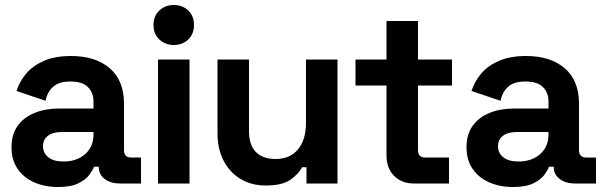

<svg xmlns="http://www.w3.org/2000/svg" viewBox="-20 -734 2414 768"><path d="M26 -145Q26 -196 50.5 -230.5Q75 -265 118.5 -282.5Q162 -300 218 -300H354V-328Q354 -363 332 -385.5Q310 -408 262 -408Q215 -408 192 -386.5Q169 -365 162 -331L46 -370Q58 -408 84.5 -439.5Q111 -471 155.5 -490.5Q200 -510 264 -510Q362 -510 419 -461Q476 -412 476 -319V-134Q476 -104 504 -104H544V0H460Q423 0 399 -18Q375 -36 375 -66V-67H356Q352 -55 338 -35.5Q324 -16 294 -1Q264 14 212 14Q159 14 117 -4.5Q75 -23 50.5 -58.5Q26 -94 26 -145ZM354 -196V-206H227Q192 -206 172 -191Q152 -176 152 -149Q152 -122 173 -105Q194 -88 234 -88Q287 -88 320.5 -117.5Q354 -147 354 -196Z M612 0V-496H738V0ZM594 -634Q594 -670 617.5 -692Q641 -714 675 -714Q710 -714 733 -692Q756 -670 756 -634Q756 -598 733 -576Q710 -554 675 -554Q641 -554 617.5 -576Q594 -598 594 -634Z M850 -200V-496H976V-210Q976 -154 1003.5 -126Q1031 -98 1082 -98Q1140 -98 1172 -136.5Q1204 -175 1204 -244V-496H1330V0H1206V-65H1188Q1176 -40 1143 -16Q1110 8 1043 8Q985 8 941.5 -18.5Q898 -45 874 -92Q850 -139 850 -200Z M1636 0Q1587 0 1556.5 -30.5Q1526 -61 1526 -112V-392H1402V-496H1526V-650H1652V-496H1788V-392H1652V-134Q1652 -104 1680 -104H1776V0Z M1846 -145Q1846 -196 1870.5 -230.5Q1895 -265 1938.5 -282.5Q1982 -300 2038 -300H2174V-328Q2174 -363 2152 -385.5Q2130 -408 2082 -408Q2035 -408 2012 -386.5Q1989 -365 1982 -331L1866 -370Q1878 -408 1904.5 -439.5Q1931 -471 1975.5 -490.5Q2020 -510 2084 -510Q2182 -510 2239 -461Q2296 -412 2296 -319V-134Q2296 -104 2324 -104H2364V0H2280Q2243 0 2219 -18Q2195 -36 2195 -66V-67H2176Q2172 -55 2158 -35.5Q2144 -16 2114 -1Q2084 14 2032 14Q1979 14 1937 -4.5Q1895 -23 1870.5 -58.5Q1846 -94 1846 -145ZM2174 -196V-206H2047Q2012 -206 1992 -191Q1972 -176 1972 -149Q1972 -122 1993 -105Q2014 -88 2054 -88Q2107 -88 2140.5 -117.5Q2174 -147 2174 -196Z"/></svg>

Font: Space Grotesk Frontify
Style: Bold
Weight: 700
Designer: Florian Karsten
Version: Version 2.000